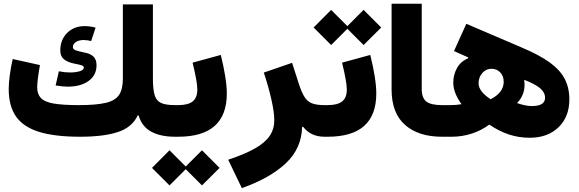

<svg xmlns="http://www.w3.org/2000/svg" viewBox="-20 -720 3048 1011"><path d="M336.4 -263.7Q323.2 -263.7 307.4 -265.4Q291.5 -267.1 272.9 -270L290 -344.7Q320.8 -338.4 348.1 -338.4Q378.9 -338.4 400.1 -345Q421.4 -351.6 421.4 -363.8Q421.4 -372.1 411.1 -375.7Q400.9 -379.4 375 -384.3Q336.4 -391.6 316.9 -407.7Q297.4 -423.8 297.4 -453.6Q297.4 -510.7 333.5 -546.6Q369.6 -582.5 425.8 -582.5Q452.1 -582.5 483.4 -574.7L460 -503.9Q450.7 -506.3 440.4 -507.8Q430.2 -509.3 419.9 -509.3Q396.5 -509.3 380.1 -499Q363.8 -488.8 363.8 -472.2Q363.8 -461.4 376.2 -456.1Q388.7 -450.7 422.9 -443.8Q455.1 -438 471.7 -422.6Q488.3 -407.2 488.3 -376.5Q488.3 -323.7 446.5 -293.7Q404.8 -263.7 336.4 -263.7ZM785.2 -306.6Q785.2 -249 794.4 -218.8Q803.7 -188.5 828.9 -177.5Q854 -166.5 901.4 -166.5H901.9V0H901.4Q825.2 0 775.9 -26.9Q726.6 -53.7 710 -112.3H705.1Q676.8 -50.3 601.8 -25.1Q526.9 0 401.9 0Q268.6 0 185.8 -25.6Q103 -51.3 64.5 -106.4Q25.9 -161.6 25.9 -251Q25.9 -282.7 31.5 -324.2Q37.1 -365.7 46.9 -409.2L190.4 -377.4Q184.1 -343.3 179.9 -310.3Q175.8 -277.3 175.8 -260.7Q175.8 -224.6 195.3 -203.9Q214.8 -183.1 262.7 -174.8Q310.5 -166.5 395 -166.5Q486.8 -166.5 537.1 -178.5Q587.4 -190.4 607.2 -220.7Q627 -251 627 -306.2V-696.8H785.2Z M1142.6 -430.7Q1157.7 -370.1 1166 -318.1Q1174.3 -266.1 1174.3 -227.5Q1174.3 0 918.5 0H901.9Q879.4 0 879.4 -84Q879.4 -166.5 901.9 -166.5H918.5Q970.2 -166.5 994.6 -186Q1019 -205.6 1019 -248.5Q1019 -268.6 1012.5 -305.4Q1005.9 -342.3 994.1 -390.1ZM780.3 164.1 872.6 71.3 958 156.7 1043.5 71.3 1136.2 164.1 1043.5 256.3 958 170.9 872.6 256.3Z M1369.1 -337.9 1518.1 -389.2 1553.2 -279.8Q1567.9 -234.4 1583.3 -209.7Q1598.6 -185.1 1623 -175.8Q1647.5 -166.5 1688.5 -166.5H1689V0H1688.5Q1616.7 0 1575.7 -52.7L1570.8 -51.3Q1567.9 62 1484.6 140.1Q1401.4 218.3 1253.4 270.5L1181.6 121.1Q1269.5 91.8 1322.8 61.5Q1376 31.2 1400.1 -4.6Q1424.3 -40.5 1424.3 -87.4Q1424.3 -127.9 1409.4 -194.6Q1394.5 -261.2 1369.1 -337.9Z M1929.7 -430.7Q1944.8 -370.1 1953.1 -318.1Q1961.4 -266.1 1961.4 -227.5Q1961.4 0 1705.6 0H1689Q1666.5 0 1666.5 -84Q1666.5 -166.5 1689 -166.5H1705.6Q1757.3 -166.5 1781.7 -186Q1806.2 -205.6 1806.2 -248.5Q1806.2 -268.6 1799.6 -305.4Q1793 -342.3 1781.2 -390.1ZM1631.3 -575.2 1723.6 -668 1809.1 -582.5 1894.5 -668 1987.3 -575.2 1894.5 -482.9 1809.1 -568.4 1723.6 -482.9Z M2042 -700.2H2200.7V-252Q2200.7 -204.1 2224.9 -185.3Q2249 -166.5 2307.1 -166.5H2307.6V0H2307.1Q2183.1 0 2112.5 -62.5Q2042 -125 2042 -248Z M2307.6 -166.5H2350.6Q2383.8 -166.5 2410.2 -171.4Q2366.7 -231.9 2366.7 -284.7Q2366.7 -324.7 2385.7 -360.4Q2404.8 -396 2443.8 -412.6L2445.8 -417.5L2370.6 -451.2L2435.5 -594.7L2729.5 -468.8Q2819.8 -430.7 2874.3 -391.4Q2928.7 -352.1 2953.4 -304.9Q2978 -257.8 2978 -196.3Q2978 -105 2920.9 -49.8Q2863.8 5.4 2769 5.4Q2712.9 5.4 2660.9 -11.5Q2608.9 -28.3 2556.6 -64Q2515.1 -33.2 2464.4 -16.6Q2413.6 0 2358.4 0H2307.6Q2295.9 0 2290.5 -19.5Q2285.2 -39.1 2285.2 -84Q2285.2 -127.9 2290.5 -147.2Q2295.9 -166.5 2307.6 -166.5ZM2563.5 -197.3Q2632.3 -232.9 2632.3 -289.1Q2632.3 -319.8 2614 -338.9Q2595.7 -357.9 2567.9 -357.9Q2539.6 -357.9 2519.8 -335.7Q2500 -313.5 2500 -281.2Q2500 -238.8 2563.5 -197.3ZM2702.6 -177.2Q2723.6 -169.9 2743.2 -165.8Q2762.7 -161.6 2781.2 -161.6Q2850.1 -161.6 2850.1 -205.1Q2850.1 -232.9 2824.2 -255.1Q2798.3 -277.3 2740.2 -299.8Q2751 -227.1 2702.6 -177.2Z"/></svg>

Font: Estedad-FD ExtraBold
Style: Regular
Weight: 800
Designer: Amin Abedi
Version: Version 7.3